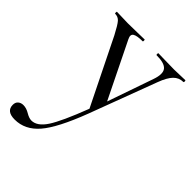

<svg xmlns="http://www.w3.org/2000/svg" viewBox="-231 -483 862 862"><g transform="rotate(45 200.0 -52.5)"><path d="M433 -386Q436 -386 436 -380Q436 -374 433 -374Q406 -374 387 -354.5Q368 -335 352 -292L232 28Q178 170 130 225.5Q82 281 17 281Q-36 281 -36 240Q-36 224 -26 215.5Q-16 207 -1 207Q18 207 38 219Q58 231 73 231Q109 231 140 184Q171 137 220 9L66 -303Q43 -347 31 -360.5Q19 -374 0 -374Q-2 -374 -2 -380Q-2 -386 0 -386Q11 -386 35 -385Q59 -384 70 -384Q95 -384 129 -385Q163 -386 175 -386Q177 -386 177 -380Q177 -374 175 -374Q139 -374 125.5 -365.5Q112 -357 123 -335L253 -70L329 -289Q345 -335 329.5 -354.5Q314 -374 263 -374Q261 -374 261 -380Q261 -386 263 -386Q277 -386 308 -385Q339 -384 364 -384Q379 -384 399.5 -385Q420 -386 433 -386Z"/></g></svg>

Font: Cormorant Garamond Book
Style: Regular
Weight: 500
Designer: Christian Thalmann (Catharsis Fonts)
Version: Version 1.000;PS 002.000;hotconv 1.0.88;makeotf.lib2.5.64775